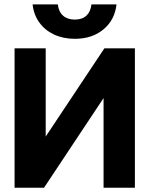

<svg xmlns="http://www.w3.org/2000/svg" viewBox="-20 -876 698 896"><path d="M523.8 -855.6H406.7Q403.1 -821.5 383.3 -803Q363.5 -784.6 329.2 -784.6Q294.9 -784.6 274.2 -803Q253.5 -821.5 249.8 -855.6H132.1Q137.3 -807.4 163.5 -771.1Q189.6 -734.9 232.3 -714.9Q274.9 -694.9 329.2 -694.9Q410.2 -694.9 463 -739Q515.8 -783.1 523.8 -855.6ZM193.3 -650.5V-238.8L467.2 -650.5H609.5V0H463.3V-418.3L185.5 0H48V-650.5Z"/></svg>

Font: Overused Grotesk Light
Style: Regular
Weight: 300
Designer: RandomMaerks
Version: Version 0.005